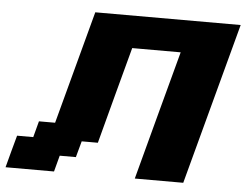

<svg xmlns="http://www.w3.org/2000/svg" viewBox="-47 -683 950 740"><g transform="rotate(5 427.5 -312.5)"><path d="M500 0H687.5Q715.3 -104 771.2 -312.3Q827.1 -520.5 855 -625H292.5L175.3 -187.5H112.8L96.2 -125H33.7Q27.8 -104 16.6 -62.5Q5.4 -21 0 0H187.5L204.1 -62.5H266.6L283.7 -125H346.2Q362.8 -187.5 396 -312.5Q429.2 -437.5 446.3 -500H633.8Q611.3 -417 566.7 -250Q522 -83 500 0Z"/></g></svg>

Font: Faithful 32x
Style: SemiboldOblique
Weight: 400
Foundry: Faithful Resource Pack
Version: Version 1.0; January 27, 2023